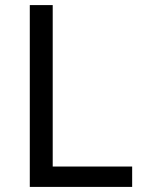

<svg xmlns="http://www.w3.org/2000/svg" viewBox="-20 -734 564 754"><path d="M97 0V-714H187V-80H499V0Z"/></svg>

Font: lkorean05
Style: Book
Weight: 400
Designer: Jelle Bosma - Monotype Design Team
Foundry: Monotype Imaging Inc.
Version: Version 2.003